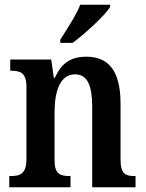

<svg xmlns="http://www.w3.org/2000/svg" viewBox="-20 -786 612 806"><path d="M233 -619V-606H285C339 -646 420 -721 442 -756V-766H317C299 -721 261 -664 233 -619ZM19 0H276V-47H272C233 -47 209 -55 209 -113V-315C209 -398 230 -474 295 -474C349 -474 367 -423 367 -338V0H549V-47H545C506 -47 486 -56 486 -118V-352C486 -489 435 -548 343 -548C277 -548 238 -521 210 -459H206L195 -536H23V-489H28C65 -489 91 -480 91 -422V-118C91 -56 64 -47 25 -47H19Z"/></svg>

Font: Noto Serif Sinhala Condensed SemiBold
Style: Regular
Weight: 600
Width: 3
Designer: Jelle Bosma - Monotype Design Team
Foundry: Monotype Imaging Inc.
Version: Version 2.007